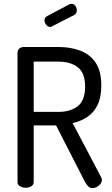

<svg xmlns="http://www.w3.org/2000/svg" viewBox="-20 -975 579 997"><path d="M459 2Q447 2 437.5 -8Q428 -18 421 -31L271 -324H155V-30Q155 -15 142 -7.5Q129 0 113 0Q98 0 84.5 -7.5Q71 -15 71 -30V-702Q71 -714 79.5 -722Q88 -730 101 -731H284Q345 -731 395.5 -712.5Q446 -694 476 -650.5Q506 -607 506 -531Q506 -470 486.5 -430Q467 -390 433 -367.5Q399 -345 357 -336L505 -55Q507 -51 508 -47.5Q509 -44 509 -41Q509 -30 501.5 -20Q494 -10 482.5 -4Q471 2 459 2ZM155 -394H284Q346 -394 384 -424Q422 -454 422 -525Q422 -596 384 -625.5Q346 -655 284 -655H155ZM241 -835Q229 -835 220 -846Q211 -857 211 -869Q211 -885 224 -891L341 -953Q347 -955 351 -955Q364 -955 371.5 -944.5Q379 -934 379 -921Q379 -905 365 -897L252 -839Q249 -838 246.5 -836.5Q244 -835 241 -835Z"/></svg>

Font: Dosis ExtraLight Medium
Style: Regular
Weight: 500
Version: Version 3.001; ttfautohint (v1.8.2)